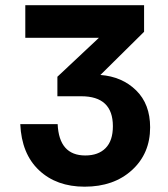

<svg xmlns="http://www.w3.org/2000/svg" viewBox="-20 -700 640 730"><path d="M76.2 -556.2V-680.2H527.8V-579.1L361.8 -415Q444.3 -408.7 497.6 -356.4Q550.8 -304.2 550.8 -215.8Q550.8 -116.2 481.7 -53.2Q412.6 9.8 301.8 9.8Q194.8 9.8 128.4 -52.7Q62 -115.2 57.1 -228H199.2Q204.6 -108.9 304.2 -108.9Q354 -108.9 381.6 -137Q409.2 -165 409.2 -220.2Q409.2 -334 289.1 -334H198.2V-408.2L356 -556.2Z"/></svg>

Font: TASA Orbiter Text
Style: Bold
Weight: 700
Designer: Weizhong Zhang
Version: Version 1.000;Glyphs 3.1.2 (3151)